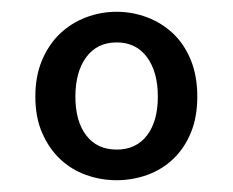

<svg xmlns="http://www.w3.org/2000/svg" viewBox="-20 -730 395 326"><path d="M40 -566Q40 -601 51.5 -628Q63 -655 82 -673Q101 -691 126 -700.5Q151 -710 178 -710Q205 -710 230 -700.5Q255 -691 274 -673Q293 -655 304 -628Q315 -601 315 -566Q315 -531 304 -504.5Q293 -478 274 -460Q255 -442 230 -433Q205 -424 178 -424Q151 -424 126 -433Q101 -442 82 -460Q63 -478 51.5 -504.5Q40 -531 40 -566ZM108 -566Q108 -524 126.5 -500Q145 -476 178 -476Q211 -476 229.5 -500Q248 -524 248 -566Q248 -608 229.5 -633Q211 -658 178 -658Q145 -658 126.5 -633Q108 -608 108 -566Z"/></svg>

Font: Carrois Gothic
Style: Regular
Weight: 400
Designer: Ralph du Carrois
Foundry: Ralph du Carrois
Version: Version 1.001